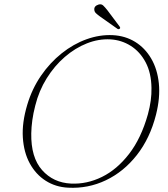

<svg xmlns="http://www.w3.org/2000/svg" viewBox="-20 -879 796 912"><path d="M515.5 -712Q575 -709 621.8 -680.2Q668.5 -651.5 698 -601.2Q727.5 -551 734.5 -483.2Q741.5 -415.5 721 -334Q692.5 -222 630 -142.5Q567.5 -63 483 -22.8Q398.5 17.5 303.5 12.5Q244 9.5 197 -20.5Q150 -50.5 121.5 -102.8Q93 -155 88.5 -225.8Q84 -296.5 109.5 -381.5Q132 -457 174.5 -519Q217 -581 272.8 -625.5Q328.5 -670 391 -692.5Q453.5 -715 515.5 -712ZM317.5 -7Q392.5 -3.5 464 -38.5Q535.5 -73.5 593 -147.8Q650.5 -222 682.5 -336Q701 -403.5 699.5 -461.5Q698.5 -532.5 671.8 -583Q645 -633.5 601 -661.2Q557 -689 504 -692Q448.5 -695 392.8 -673Q337 -651 287.8 -608.5Q238.5 -566 201.8 -507Q165 -448 147.5 -377.5Q138 -341 133.5 -308Q129 -275 128.5 -245.5Q126.5 -131.5 179.8 -71.2Q233 -11 317.5 -7ZM490 -830.5 548.5 -752.5Q553 -746 548.5 -742.5Q542.5 -738.5 538 -742L454.5 -801Q443.5 -809 436 -816Q428.5 -823 428 -832.5Q426 -850.5 448.5 -857.5Q461.5 -861 470 -853Q478.5 -845 490 -830.5Z"/></svg>

Font: Fraunces 9pt S000 Thin
Style: Italic
Weight: 100
Italic angle: -16°
Version: Version 1.000; ttfautohint (v1.8.3)